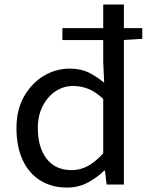

<svg xmlns="http://www.w3.org/2000/svg" viewBox="-20 -816 660 849"><path d="M276.6 13.4Q208.7 13.4 158.3 -17.9Q107.9 -49.1 80.3 -108.2Q52.8 -167.2 52.8 -249.5Q52.8 -329.9 85.8 -388.6Q118.9 -447.4 172.6 -480Q226.3 -512.6 288.4 -512.6Q336 -512.6 370.6 -496Q405.3 -479.4 440.6 -450.3L436.4 -542.9V-796H527.8V0H451.4L444.1 -61.8H440.7Q409.9 -30.8 368.2 -8.7Q326.5 13.4 276.6 13.4ZM296.8 -63.7Q335 -63.7 368.9 -82.2Q402.8 -100.8 436.4 -137.9V-378.7Q402.4 -410.5 370 -423.2Q337.5 -435.9 303.5 -435.9Q260.6 -435.9 225.1 -412Q189.6 -388.2 168.4 -346.2Q147.3 -304.3 147.3 -250.2Q147.3 -164.3 186.2 -114Q225.2 -63.7 296.8 -63.7ZM255.9 -638.9V-691.6H609.1V-644.3L523.9 -638.9Z"/></svg>

Font: Noto Sans HK Thin
Style: Regular
Weight: 100
Designer: Ryoko NISHIZUKA 西塚涼子 (kana, bopomofo & ideographs); Paul D. Hunt (Latin, Greek & Cyrillic); Sandoll Communications 산돌커뮤니
Foundry: Adobe
Version: Version 2.004-H2;hotconv 1.0.118;makeotfexe 2.5.65603